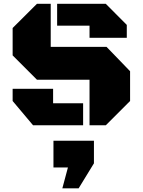

<svg xmlns="http://www.w3.org/2000/svg" viewBox="-20 -668 761 1024"><path d="M457.5 0V-242.7H177.2L47.4 -372.6V-518.6L177.2 -647.9H250.5V-418H548.3L673.8 -288.1V-129.4L544.4 0ZM284.7 -531.2V-647.9H543.9L656.2 -535.2V-466.3H457.5V-531.2ZM47.4 -194.3H263.2V-117.2H423.3V0H156.2L47.4 -129.4ZM265.1 82.5H481V203.1L399.4 336.4H312.5L342.3 225.1H265.1Z"/></svg>

Font: Black Ops One
Style: Regular
Weight: 400
Designer: James Grieshaber
Foundry: James Grieshaber
Version: Version 1.002